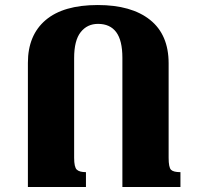

<svg xmlns="http://www.w3.org/2000/svg" viewBox="-20 -744 783 764"><path d="M322 0H91V-494Q91 -604 161.5 -664Q232 -724 369 -724Q503 -724 577 -665Q651 -606 651 -492V-116Q651 -78 660.5 -68.5Q670 -59 698 -59V0H467V-514Q467 -583 442.5 -616Q418 -649 370 -649Q327 -649 301 -616Q275 -583 275 -513V-116Q275 -79 285.5 -69Q296 -59 322 -59Z"/></svg>

Font: Noto Serif Armenian SemiCondensed Black
Style: Regular
Weight: 900
Width: 4
Designer: Monotype Design Team
Foundry: Monotype Imaging Inc.
Version: Version 2.008; ttfautohint (v1.8.4.7-5d5b)